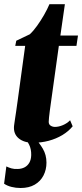

<svg xmlns="http://www.w3.org/2000/svg" viewBox="-36 -686 401 938"><path d="M213.5 -189.5Q210 -166 207.5 -146.2Q205 -126.5 203.5 -112.2Q202 -98 202 -91Q202 -78 211.5 -72Q221 -66 232.5 -66Q251 -66 271.5 -74.8Q292 -83.5 306.5 -98.5L319 -69Q299 -44.5 268.8 -26.2Q238.5 -8 202 1.8Q165.5 11.5 126 11.5Q81.5 11.5 55.2 -10.2Q29 -32 32.5 -70.5Q33 -75 34.2 -83.2Q35.5 -91.5 37.5 -105.8Q39.5 -120 42.8 -141Q46 -162 50 -192L87 -462H38.5L43.5 -487L109.5 -518.5Q127 -534.5 145.2 -560Q163.5 -585.5 179.5 -613.5Q195.5 -641.5 205.5 -665.5H281L259 -512.5H345L337.5 -462H251.5ZM64.5 232.5Q41.5 232.5 20.5 227.2Q-0.5 222 -16 211.5L-5 127Q6 132.5 19.5 136.5Q33 140.5 51.5 139.5Q69.5 139 84 131.5Q98.5 124 107.2 109Q116 94 116.5 71.5Q117 42 106.5 21.2Q96 0.5 87.5 -10.5L122 -12.5L134 -10.5Q155.5 10.5 173.2 40.5Q191 70.5 191 108.5Q191 143 176.5 171.2Q162 199.5 133.8 216Q105.5 232.5 64.5 232.5Z"/></svg>

Font: Merriweather 120pt Black
Style: Italic
Weight: 900
Italic angle: -7.8°
Version: Version 2.101